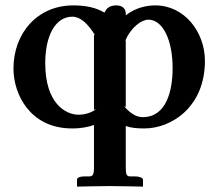

<svg xmlns="http://www.w3.org/2000/svg" viewBox="-20 -465 812 713"><path d="M313 190H295C276 190 266 195 266 202V228C266 228 351 226 386 226C425 226 511 228 511 228V202C511 195 497 190 481 190H462C448 190 447 178 447 151V3C467 10 489 12 516 12C617 12 741 -68 741 -239C741 -346 665 -445 557 -445C530 -445 486 -439 447 -408V-415C447 -427 440 -445 412 -445C385 -445 375 -432 370 -422L368 -418C337 -437 298 -445 252 -445C119 -445 30 -342 30 -210C30 -117 90 12 248 12C283 12 310 6 329 -1V151C329 173 329 190 313 190ZM249 -403C278 -403 306 -378 333 -334L329 -336V-57L338 -60C313 -42 286 -39 272 -39C223 -39 148 -82 148 -230C148 -330 184 -403 249 -403ZM531 -392C584 -392 621 -318 621 -212C621 -128 598 -30 510 -30C499 -30 474 -32 441 -70L447 -68V-315L445 -313C466 -364 506 -392 531 -392Z"/></svg>

Font: Libertinus Serif Semibold
Style: Regular
Weight: 600
Designer: Philipp H. Poll, Khaled Hosny
Foundry: Caleb Maclennan
Version: Version 7.050;RELEASE